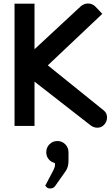

<svg xmlns="http://www.w3.org/2000/svg" viewBox="-20 -720 640 1096"><path d="M244 346 238 339 243 331Q243 331 287 247Q294 233 294 220Q294 219 294 217L293 211L288 209Q268 203 256 186.5Q244 170 244 149Q244 122 262.5 103.5Q281 85 308 85Q334 85 352.5 103.5Q371 122 371 149V199Q371 232 356 255L294 343Q284 356 266 356Q251 356 244 346ZM494 -7 177 -254V-1H63V-699H177V-439L441 -684Q460 -700 482 -700Q507 -700 524 -683L564 -641L253 -347L573 -89Q591 -74 591 -50Q591 -26 575 -8.5Q559 9 536 9Q513 9 494 -7Z"/></svg>

Font: FifthLeg
Style: Bold
Weight: 700
Designer: Jakub Steiner
Version: Version 1.0